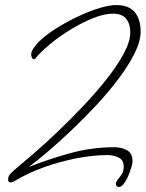

<svg xmlns="http://www.w3.org/2000/svg" viewBox="-20 -695 576 759"><path d="M451 44Q438 44 438 31Q440 21 447.5 12.5Q455 4 462 -7.5Q469 -19 469 -37Q469 -63 448 -72.5Q427 -82 405 -82Q348 -82 281.5 -69Q215 -56 151.5 -33Q88 -10 39 20Q35 22 31 24Q27 26 22 26Q12 26 12 15Q12 2 21 -8Q30 -18 39 -25Q67 -48 111.5 -86.5Q156 -125 207.5 -174Q259 -223 309.5 -276.5Q360 -330 402 -383Q444 -436 469.5 -483.5Q495 -531 495 -567Q495 -601 478.5 -621Q462 -641 427 -641Q392 -641 348.5 -623.5Q305 -606 260.5 -579Q216 -552 179 -521.5Q142 -491 120 -464Q119 -461 114 -461Q108 -461 105.5 -469Q103 -477 103 -481L106 -493Q117 -516 145.5 -541Q174 -566 213 -589.5Q252 -613 294 -632.5Q336 -652 374.5 -663.5Q413 -675 439 -675Q489 -675 512.5 -647Q536 -619 536 -571Q536 -532 512 -484Q488 -436 448.5 -383.5Q409 -331 360.5 -279Q312 -227 262.5 -180Q213 -133 169 -95.5Q125 -58 94 -35Q175 -67 259.5 -90Q344 -113 432 -113Q460 -113 482 -101Q504 -89 504 -57Q504 -49 499 -32.5Q494 -16 486.5 1.5Q479 19 469.5 31.5Q460 44 451 44Z"/></svg>

Font: Licorice
Style: Regular
Weight: 400
Designer: Robert E. Leuschke
Foundry: Robert E. Leuschke
Version: Version 1.010; ttfautohint (v1.8.3)